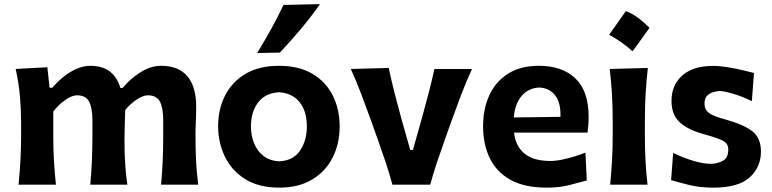

<svg xmlns="http://www.w3.org/2000/svg" viewBox="-20 -880 3681 915"><path d="M747.6 0Q752.9 -59.6 755.4 -114.3Q757.8 -168.9 757.8 -231.4V-305.7Q757.8 -366.2 741.9 -396Q726.1 -425.8 684.6 -425.8Q661.6 -425.8 630.9 -405.3Q600.1 -384.8 576.7 -355.5Q575.7 -324.2 574.5 -285.4Q573.2 -246.6 573.2 -216.3Q573.2 -155.8 576.2 -104.7Q579.1 -53.7 586.9 0H410.2Q415.5 -59.6 418 -114.3Q420.4 -168.9 420.4 -231.4V-305.7Q420.4 -366.2 404.5 -396Q388.7 -425.8 346.7 -425.8Q322.8 -425.8 290 -402.8Q257.3 -379.9 233.9 -348.1V-231.4Q233.9 -168.9 237.1 -114.3Q240.2 -59.6 246.6 0H68.4Q74.2 -59.6 77.4 -115.2Q80.6 -170.9 80.6 -239.7V-294.4Q80.6 -356.9 75 -421.4Q69.3 -485.8 54.7 -551.3L205.6 -559.6L216.3 -461.9H229.5Q252 -488.8 281.2 -512.7Q310.5 -536.6 343.8 -551.5Q377 -566.4 410.6 -566.4Q522.5 -566.4 553.7 -460.9H564.5Q599.1 -503.4 648.4 -534.9Q697.8 -566.4 748.5 -566.4Q830.1 -566.4 872.6 -517.1Q915 -467.8 915 -370.1Q915 -334.5 913.3 -300.8Q911.6 -267.1 911.6 -239.7Q911.6 -170.9 914.3 -115.2Q917 -59.6 924.8 0Z M1312 14.2Q1212.9 14.2 1147.9 -26.9Q1083 -67.9 1051.3 -134.5Q1019.5 -201.2 1019.5 -277.8Q1019.5 -360.4 1053 -425.5Q1086.4 -490.7 1150.9 -528.6Q1215.3 -566.4 1308.6 -566.4Q1404.8 -566.4 1469.2 -528.1Q1533.7 -489.7 1566.2 -424.3Q1598.6 -358.9 1598.6 -277.8Q1598.6 -194.8 1564.9 -128.7Q1531.2 -62.5 1467 -24.2Q1402.8 14.2 1312 14.2ZM1311 -111.3Q1377.4 -114.3 1409.9 -162.4Q1442.4 -210.4 1442.4 -277.8Q1442.4 -349.1 1408.4 -392.3Q1374.5 -435.5 1311 -440.4Q1244.6 -437 1210.2 -391.8Q1175.8 -346.7 1175.8 -277.8Q1175.8 -234.4 1190.9 -197Q1206.1 -159.7 1236.1 -136.5Q1266.1 -113.3 1311 -111.3ZM1205.6 -627.4Q1240.7 -685.1 1272.2 -741.9Q1303.7 -798.8 1331.1 -856.4L1504.9 -860.4Q1463.4 -800.8 1414.8 -742.9Q1366.2 -685.1 1314 -629.4Z M1850.1 0Q1835.9 -52.2 1818.4 -105.2Q1800.8 -158.2 1782.7 -208.5L1748 -306.2Q1725.6 -367.2 1702.4 -429Q1679.2 -490.7 1651.9 -551.3L1832.5 -556.2Q1845.2 -496.1 1860.4 -436.8Q1875.5 -377.4 1892.1 -316.9L1935.1 -165.5H1947.8L1990.7 -317.4Q2007.8 -378.9 2022.9 -437Q2038.1 -495.1 2050.3 -551.3H2229.5Q2201.2 -490.2 2177.7 -428.2Q2154.3 -366.2 2132.3 -305.2L2097.2 -206.5Q2078.6 -154.8 2061.5 -103.5Q2044.4 -52.2 2030.3 0Z M2585.4 14.2Q2479.5 14.2 2412.6 -23.2Q2345.7 -60.5 2314 -126.5Q2282.2 -192.4 2282.2 -277.8Q2282.2 -362.3 2312.5 -427.2Q2342.8 -492.2 2401.9 -529.3Q2460.9 -566.4 2547.9 -566.4Q2659.7 -566.4 2722.4 -506.1Q2785.2 -445.8 2785.2 -323.2Q2785.2 -300.8 2783.7 -283Q2782.2 -265.1 2779.8 -248H2429.7Q2436.5 -184.6 2478.8 -148.7Q2521 -112.8 2604 -112.8Q2634.3 -112.8 2681.4 -124.5Q2728.5 -136.2 2770 -152.8L2776.4 -20Q2742.2 -10.7 2694.3 1.7Q2646.5 14.2 2585.4 14.2ZM2650.9 -323.2Q2653.3 -389.2 2626 -425Q2598.6 -460.9 2549.3 -462.9Q2498 -460.4 2465.8 -422.6Q2433.6 -384.8 2428.7 -320.3Z M2962.5 -827.3Q2992.6 -816 3020.8 -795.1Q3049 -774.1 3075.3 -747.3Q3035 -690.9 2994.7 -635.5Q2970 -657.6 2942.4 -677.4Q2914.7 -697.3 2883 -714.5Q2903.4 -743.5 2923.3 -771.4Q2943.2 -799.4 2962.5 -827.3ZM2887.7 0Q2893.6 -59.6 2896.7 -115.2Q2899.9 -170.9 2899.9 -239.7V-294.4Q2899.9 -375.5 2896.2 -433.8Q2892.6 -492.2 2885.7 -551.3L3067.4 -556.2Q3060.5 -495.6 3056.9 -436.3Q3053.2 -377 3053.2 -294.4V-239.7Q3053.2 -170.9 3056.2 -115.2Q3059.1 -59.6 3065.9 0Z M3379.9 14.2Q3313.5 14.2 3262.7 1.2Q3211.9 -11.7 3178.2 -21.5L3188 -151.4Q3232.9 -128.9 3282.5 -114Q3332 -99.1 3370.1 -99.1Q3402.8 -101.1 3426.8 -114.7Q3450.7 -128.4 3450.7 -167.5Q3450.7 -196.3 3424.6 -209.7Q3398.4 -223.1 3330.6 -241.7Q3257.8 -261.7 3219 -297.6Q3180.2 -333.5 3180.2 -399.4Q3180.2 -475.1 3231.7 -520.5Q3283.2 -565.9 3377.4 -565.9Q3410.2 -565.9 3447.3 -559.8Q3484.4 -553.7 3517.8 -545.9Q3551.3 -538.1 3573.2 -532.2L3563 -397.9Q3512.7 -422.4 3470.2 -434.3Q3427.7 -446.3 3407.7 -446.3Q3393.6 -445.3 3377 -440.2Q3360.4 -435.1 3348.9 -422.6Q3337.4 -410.2 3337.4 -385.7Q3337.4 -357.9 3358.2 -342Q3378.9 -326.2 3432.6 -312Q3521.5 -287.6 3564 -255.6Q3606.4 -223.6 3606.4 -157.7Q3606.4 -84 3553 -34.9Q3499.5 14.2 3379.9 14.2Z"/></svg>

Font: Pinar DS1 Bold
Style: Regular
Weight: 700
Designer: Amin Abedi
Version: Version 3.000